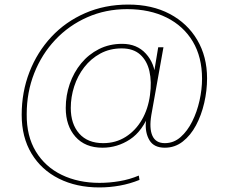

<svg xmlns="http://www.w3.org/2000/svg" viewBox="-20 -641 1002 841"><path d="M415 180Q315 180 238 141.5Q161 103 118 31.5Q75 -40 75 -138Q75 -238 109 -325.5Q143 -413 205 -479.5Q267 -546 353 -583.5Q439 -621 542 -621Q646 -621 723.5 -580Q801 -539 844 -466Q887 -393 887 -298Q887 -244 874.5 -190Q862 -136 838.5 -92Q815 -48 780.5 -21Q746 6 702 6Q654 6 634.5 -27Q615 -60 619 -107L625 -145L637 -151Q605 -67 549.5 -30.5Q494 6 429 6Q353 6 310.5 -42Q268 -90 268 -168Q268 -223 285.5 -273.5Q303 -324 335.5 -363.5Q368 -403 413.5 -426Q459 -449 515 -449Q580 -449 619 -406Q658 -363 661 -300L649 -289L673 -434H696L643 -138Q633 -79 647.5 -46.5Q662 -14 702 -14Q741 -14 771 -40.5Q801 -67 822 -109Q843 -151 854 -200.5Q865 -250 865 -296Q865 -391 824.5 -459Q784 -527 710 -564Q636 -601 537 -601Q443 -601 362.5 -565.5Q282 -530 222.5 -467Q163 -404 130 -320.5Q97 -237 97 -141Q96 -45 137 22.5Q178 90 250.5 125Q323 160 416 160Q459 160 503.5 152.5Q548 145 588 128L591 147Q549 164 504.5 172Q460 180 415 180ZM432 -14Q487 -14 530.5 -41.5Q574 -69 601.5 -116.5Q629 -164 637 -225Q645 -283 634.5 -329Q624 -375 594 -402Q564 -429 513 -429Q461 -429 419.5 -406.5Q378 -384 349 -346.5Q320 -309 305 -262.5Q290 -216 290 -168Q290 -98 327 -56Q364 -14 432 -14Z"/></svg>

Font: DM Sans 24pt Thin
Style: Regular
Weight: 250
Designer: Colophon Foundry, Jonny Pinhorn
Foundry: Colophon Foundry
Version: Version 4.004;gftools[0.9.30]